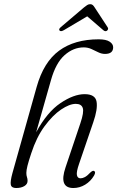

<svg xmlns="http://www.w3.org/2000/svg" viewBox="-20 -912 574 940"><path d="M133 -161.5Q120 -122.5 114.5 -100.5Q109 -78.5 109 -65.5Q109 -53 112 -45Q115 -37 115 -26.5Q115 -10.5 99.2 -1Q83.5 8.5 59 8.5Q36.5 8.5 33 -7.2Q29.5 -23 41 -65L159.5 -486.5Q193.5 -608 269.2 -663.8Q345 -719.5 463 -719.5Q499.5 -719.5 516.8 -708Q534 -696.5 534 -680.5Q534 -648 494 -648Q477.5 -648 461.2 -656Q445 -664 427.5 -672Q410 -680 390 -680Q339 -680 296 -641.8Q253 -603.5 229.5 -519.5L157 -264.5Q211 -363.5 276 -407.2Q341 -451 394.5 -451Q446.5 -451 452.8 -414.2Q459 -377.5 436.5 -313L367 -109.5Q353.5 -70.5 356.5 -54.8Q359.5 -39 374.5 -39Q384 -39 395.5 -45Q407 -51 423 -68Q434.5 -78.5 440.5 -75Q450.5 -70.5 440.5 -52.5Q424 -24.5 397 -8Q370 8.5 339 8.5Q266.5 8.5 301 -93L373.5 -308.5Q392 -363 385.2 -383.2Q378.5 -403.5 351 -403.5Q320.5 -403.5 279.2 -375.8Q238 -348 198.2 -294Q158.5 -240 133 -161.5ZM503.5 -761.5Q495 -756 485.5 -764.5L407 -832L293 -764.5Q278 -756 272 -762Q265.5 -769 277.5 -779L391 -875.5Q400 -883 406.8 -887.2Q413.5 -891.5 421.5 -891.5Q429.5 -891.5 434.2 -887.2Q439 -883 443.5 -875.5L507 -778.5Q510.5 -773.5 508.8 -768.8Q507 -764 503.5 -761.5Z"/></svg>

Font: Fraunces 72pt S050 Light
Style: Italic
Weight: 300
Italic angle: -16°
Version: Version 1.000; ttfautohint (v1.8.3)